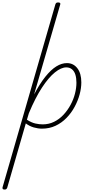

<svg xmlns="http://www.w3.org/2000/svg" viewBox="-94 -1035 749 1570"><path d="M-56 515Q-69 515 -72 509Q-75 503 -73 496L359 -1000Q362 -1008 366.5 -1011.5Q371 -1015 382 -1015Q391 -1015 396 -1011.5Q401 -1008 399 -1000L185 -263Q232 -352 277.5 -408.5Q323 -465 366.5 -492Q410 -519 453 -519Q506 -519 538.5 -477Q571 -435 571 -361Q571 -314 557 -262.5Q543 -211 516 -161Q489 -111 449.5 -70.5Q410 -30 360 -6.5Q310 17 249 17Q217 17 182 7Q147 -3 117 -26L-35 500Q-38 507 -42.5 511Q-47 515 -56 515ZM126 -56Q164 -32 195.5 -25Q227 -18 255 -18Q305 -18 348 -39Q391 -60 425 -96.5Q459 -133 483 -177.5Q507 -222 519 -269Q531 -316 531 -359Q531 -396 522.5 -424Q514 -452 495 -468Q476 -484 448 -484Q406 -484 355 -443Q304 -402 249.5 -319Q195 -236 142 -109Z"/></svg>

Font: Playwrite AU QLD Thin
Style: Regular
Weight: 250
Designer: Veronika Burian, José Scaglione
Foundry: TypeTogether
Version: Version 1.002